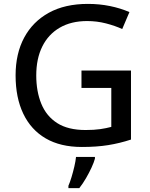

<svg xmlns="http://www.w3.org/2000/svg" viewBox="-20 -744 767 985"><path d="M398 -382H652V-28Q594 -9 535 0.5Q476 10 400 10Q290 10 214.5 -34Q139 -78 99.5 -160.5Q60 -243 60 -357Q60 -469 104 -551Q148 -633 230.5 -678.5Q313 -724 431 -724Q490 -724 544 -713Q598 -702 644 -682L607 -595Q570 -612 523.5 -624Q477 -636 427 -636Q345 -636 286.5 -602Q228 -568 197 -505.5Q166 -443 166 -357Q166 -275 192 -211.5Q218 -148 273.5 -112.5Q329 -77 419 -77Q463 -77 494 -81.5Q525 -86 551 -93V-293H398ZM467 70Q462 89 449.5 116Q437 143 421 170.5Q405 198 387 221H331V209Q339 191 347 164.5Q355 138 361.5 110Q368 82 370 61H467Z"/></svg>

Font: Noto Sans New Tai Lue Medium
Style: Regular
Weight: 500
Version: Version 2.003